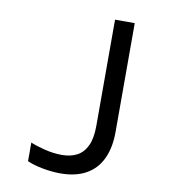

<svg xmlns="http://www.w3.org/2000/svg" viewBox="-81 -784 763 864"><g transform="rotate(10 300.0 -352.0)"><path d="M252 10Q214 10 171 2Q128 -6 100 -19V-104Q123 -94 164 -83.5Q205 -73 245 -73Q285 -73 314 -88.5Q343 -104 359 -138Q375 -172 375 -229V-714H465V-217Q465 -145 441 -94Q417 -43 369.5 -16.5Q322 10 252 10Z"/></g></svg>

Font: Noto Sans Mono
Style: Regular
Weight: 400
Designer: Monotype Design Team
Foundry: Monotype Imaging Inc.
Version: Version 2.014